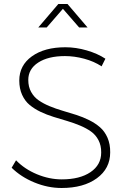

<svg xmlns="http://www.w3.org/2000/svg" viewBox="-20 -937 639 958"><path d="M38.1 -100.1 60.1 -137.2Q102.5 -93.3 164.3 -67.6Q226.1 -42 288.1 -42Q378.4 -42 431.6 -78.1Q484.9 -114.3 484.9 -175.8Q485.4 -210.9 471.4 -237.5Q457.5 -264.2 434.1 -280.8Q410.6 -297.4 379.9 -310.3Q349.1 -323.2 315.2 -333.3Q281.2 -343.3 247.3 -353.8Q213.4 -364.3 182.6 -378.9Q151.9 -393.6 128.2 -413.1Q104.5 -432.6 90.3 -463.9Q76.2 -495.1 76.2 -535.2Q76.2 -610.8 139.2 -656Q202.1 -701.2 306.2 -701.2Q358.9 -701.2 412.8 -685.5Q466.8 -669.9 505.9 -644L486.8 -606Q449.2 -630.9 400.1 -644Q351.1 -657.2 304.2 -657.2Q220.7 -657.2 170.9 -625Q121.1 -592.8 121.1 -538.1Q121.1 -503.9 135.3 -478.3Q149.4 -452.6 173.1 -436.3Q196.8 -419.9 227.5 -407.2Q258.3 -394.5 292.2 -384.5Q326.2 -374.5 360.1 -363.8Q394 -353 424.8 -337.6Q455.6 -322.3 479 -302Q502.4 -281.7 516.4 -249.8Q530.3 -217.8 529.8 -176.8Q529.8 -96.2 463.4 -47.6Q397 1 287.1 1Q218.8 1 151.6 -26.6Q84.5 -54.2 38.1 -100.1ZM170.9 -799.8 271 -917H316.9L417 -799.8H375L293.9 -893.1L212.9 -799.8Z"/></svg>

Font: Trueno UltraLight
Style: Regular
Weight: 250
Designer: Julieta Ulanovsky
Foundry: Julieta Ulanovsky
Version: Version 3.001b | FøM Fix